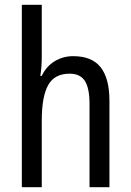

<svg xmlns="http://www.w3.org/2000/svg" viewBox="-20 -780 545 800"><path d="M154 -543Q154 -500 148 -464H154Q173 -504 208 -525Q243 -546 285 -546Q363 -546 399.5 -499.5Q436 -453 436 -360V0H353V-347Q353 -413 333.5 -443Q314 -473 270 -473Q207 -473 180.5 -425Q154 -377 154 -278V0H71V-760H154Z"/></svg>

Font: Noto Sans Thai Cond
Style: Regular
Weight: 400
Width: 3
Designer: Monotype Design Team
Foundry: Monotype Imaging Inc.
Version: Version 2.002; ttfautohint (v1.8.4.7-5d5b)